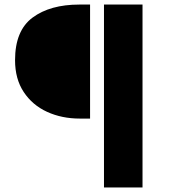

<svg xmlns="http://www.w3.org/2000/svg" viewBox="-20 -734 754 842"><path d="M46 -470Q46 -600 123 -657Q200 -714 328 -714H375V-214H330Q251 -214 186.5 -243.5Q122 -273 84 -330.5Q46 -388 46 -470ZM436 -714H605V88H436Z"/></svg>

Font: Nebula Sans Bold
Style: Regular
Weight: 700
Designer: Paul D. Hunt for Adobe (as Source Sans)
Foundry: Nebula Entertainment & Broadcasting LLC
Version: Version 1.010